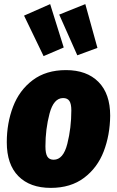

<svg xmlns="http://www.w3.org/2000/svg" viewBox="-20 -894 569 934"><path d="M13 -202Q13 -295 43.5 -375Q74 -455 139 -504Q204 -553 301 -553Q402 -553 459 -495.5Q516 -438 516 -331Q515 -237 484.5 -157.5Q454 -78 389 -29Q324 20 227 20Q126 20 69.5 -37Q13 -94 13 -202ZM327 -357Q327 -389 317.5 -403Q308 -417 287 -417Q241 -417 221 -341.5Q201 -266 201 -182Q201 -147 210.5 -132Q220 -117 241 -117Q288 -117 307.5 -194.5Q327 -272 327 -357ZM224 -874 290 -663 192 -621 97 -818ZM395 -874 454 -661 356 -625 268 -823Z"/></svg>

Font: Fira Sans Condensed Black
Style: Italic
Weight: 900
Width: 3
Italic angle: -8°
Designer: Carrois Corporate & Edenspiekermann AG
Foundry: Carrois Corporate GbR & Edenspiekermann AG
Version: Version 4.203